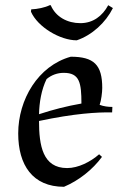

<svg xmlns="http://www.w3.org/2000/svg" viewBox="-20 -703 466 738"><path d="M238 -57C144 -57 130 -144 130 -238C266 -267 355 -272 411 -271L412 -292C396 -292 379 -294 363 -300C369 -316 373 -348 373 -365C373 -454 341 -485 252 -485C126 -450 50 -320 50 -190C50 -69 105 15 226 15C283 -9 336 -51 372 -100L361 -110C328 -81 281 -57 238 -57ZM159 -399C178 -415 201 -423 225 -423C286 -423 293 -385 293 -305C236 -295 185 -282 130 -264C131 -309 139 -358 159 -399ZM99 -658C125 -599 211 -548 275 -548C334 -568 386 -616 414 -672L396 -683C374 -642 338 -614 289 -614C239 -614 194 -638 175 -683H171C153 -674 124 -668 100 -667Z"/></svg>

Font: Almendra
Style: Regular
Weight: 400
Designer: Ana Sanfelippo
Foundry: Ana Sanfelippo
Version: Version 1.003